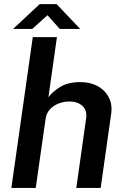

<svg xmlns="http://www.w3.org/2000/svg" viewBox="-20 -926 616 946"><path d="M36 0 141.5 -743H260.5L218.5 -447Q240.5 -476 278.5 -498.8Q316.5 -521.5 376.5 -521.5Q424 -521.5 460.8 -501.8Q497.5 -482 516 -446.2Q534.5 -410.5 527.5 -363.5L476 0H356L404.5 -344Q410 -382.5 386 -404.2Q362 -426 322 -426Q294.5 -426 268.8 -416Q243 -406 225.5 -386.8Q208 -367.5 204.5 -339.5L156 0ZM44.5 -783.5 175.5 -905.5H259L375 -783.5H274.5L214 -851L139 -783.5Z"/></svg>

Font: Public Sans Thin SemiBold
Style: Italic
Weight: 600
Italic angle: -8°
Version: Version 2.001